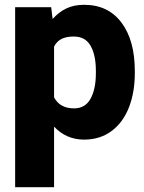

<svg xmlns="http://www.w3.org/2000/svg" viewBox="-20 -571 601 799"><path d="M43 -541H193L199 -492Q225 -521 256.5 -536Q288 -551 330 -551Q430 -551 485.5 -477Q541 -403 541 -276V-266Q541 -187 516.5 -124Q492 -61 444 -25.5Q396 10 330 10Q256 10 205 -44V208H43ZM287 -419Q256 -419 236 -409Q216 -399 205 -377V-166Q229 -120 288 -120Q335 -120 357 -160.5Q379 -201 379 -266V-276Q379 -342 357 -380.5Q335 -419 287 -419Z"/></svg>

Font: Freesentation 9 Black
Style: Regular
Weight: 900
Designer: glyphs from Roboto by Christian Robertson / Hangul glyphs from Noto Sans CJK(Source Han Sans) by Jang Soo-young and Kang
Foundry: PT&
Version: Version 2.001